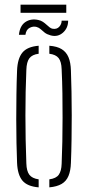

<svg xmlns="http://www.w3.org/2000/svg" viewBox="-20 -802 379 827"><path d="M53.5 -101Q52 -138 51 -186.2Q50 -234.5 50 -288.2Q50 -342 50.8 -395.8Q51.5 -449.5 53.5 -498Q55.5 -550 76.5 -575.5Q97.5 -601 146.5 -605V-570.5Q118.5 -567 106.5 -551Q94.5 -535 93.5 -501Q91.5 -456 90.5 -406.2Q89.5 -356.5 89.5 -304.8Q89.5 -253 90.5 -200.8Q91.5 -148.5 93.5 -98Q94.5 -65 106.5 -49.2Q118.5 -33.5 146.5 -29.5V5Q97.5 1 76.5 -24.2Q55.5 -49.5 53.5 -101ZM192.5 5V-29.5Q222 -33.5 233.2 -49.5Q244.5 -65.5 245.5 -96Q247.5 -142 248.5 -192Q249.5 -242 249.5 -294.5Q249.5 -347 248.8 -399.8Q248 -452.5 245.5 -504Q244.5 -536.5 232.5 -551.8Q220.5 -567 192.5 -570.5V-605Q226 -602.5 245.8 -590.2Q265.5 -578 275 -555.5Q284.5 -533 285.5 -498Q287 -455.5 288 -406.5Q289 -357.5 289 -305.8Q289 -254 288.2 -202Q287.5 -150 285.5 -101Q284.5 -67 275 -44.2Q265.5 -21.5 245.5 -9.8Q225.5 2 192.5 5ZM245.5 -713H273.5Q273.5 -681 251 -661.2Q228.5 -641.5 198.5 -649.5Q182 -654 172.5 -661.5Q163 -669 155.5 -676Q148 -683 137.5 -686Q123 -690 107.8 -682.2Q92.5 -674.5 89.5 -652H61.5Q65.5 -691 89.2 -707Q113 -723 145 -716Q156.5 -713.5 165 -707.8Q173.5 -702 180.5 -695.5Q187.5 -689 194 -684Q200.5 -679 207.5 -678Q225 -675.5 235.2 -686.8Q245.5 -698 245.5 -713ZM68.5 -782H265.5V-747H68.5Z"/></svg>

Font: Big Shoulders Stencil Text Thin Thin
Style: Regular
Weight: 250
Version: Version 2.001